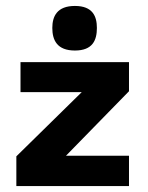

<svg xmlns="http://www.w3.org/2000/svg" viewBox="-20 -626 499 646"><path d="M414 0V-102H202L414 -319V-417H49V-316H255L35 -100V0ZM232 -456C292 -456 306 -491 306 -532C306 -571 292 -606 232 -606C172 -606 156 -571 156 -532C156 -491 172 -456 232 -456Z"/></svg>

Font: OSH Darker Grotesque Black
Style: Regular
Weight: 900
Designer: Gabriel Lam
Foundry: TypeRant
Version: Version 1.000;Glyphs 3.1.1 (3148)